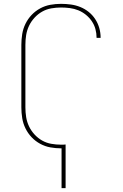

<svg xmlns="http://www.w3.org/2000/svg" viewBox="-20 -763 640 998"><path d="M300 215V8Q299 8 298.5 8Q298 8 297 8Q269 8 241.5 3Q214 -2 189 -15.5Q164 -29 144.5 -49.5Q125 -70 112.5 -95.5Q100 -121 95.5 -149Q91 -177 91 -205V-530Q91 -558 95.5 -586Q100 -614 112.5 -639.5Q125 -665 144.5 -685.5Q164 -706 189 -719.5Q214 -733 241.5 -738Q269 -743 297 -743Q323 -743 348.5 -739.5Q374 -736 397.5 -726.5Q421 -717 441 -701Q461 -685 475 -663.5Q489 -642 496 -617.5Q503 -593 503 -567Q503 -567 503 -567Q503 -567 503 -566H482Q482 -567 482 -567Q482 -567 482 -567Q482 -590 476 -612Q470 -634 457 -653Q444 -672 426 -686.5Q408 -701 387 -709.5Q366 -718 343 -721Q320 -724 297 -724Q272 -724 246.5 -719.5Q221 -715 199 -702.5Q177 -690 159.5 -671Q142 -652 131 -629Q120 -606 116 -581Q112 -556 112 -530V-205Q112 -179 116 -154Q120 -129 131 -106Q142 -83 159.5 -64Q177 -45 199 -32.5Q221 -20 246.5 -15.5Q272 -11 297 -11Q303 -11 309 -11Q315 -11 321 -12V215Z"/></svg>

Font: Iosevka SS04 Thin Extended
Style: Regular
Weight: 100
Width: 7
Monospace: yes
Designer: Belleve Invis
Foundry: Belleve Invis
Version: Version 19.0.0; ttfautohint (v1.8.4)